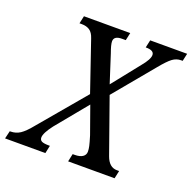

<svg xmlns="http://www.w3.org/2000/svg" viewBox="-170 -841 968 967"><g transform="rotate(20 314.0 -357.0)"><path d="M672 -714 663 -673H655Q630 -673 609 -657.5Q588 -642 552 -598L376 -386L479 -95Q498 -42 540 -42H552L543 0H294L303 -42H314Q341 -42 356 -52Q371 -62 371 -80Q371 -93 367.5 -109Q364 -125 353 -161L301 -307L163 -139Q126 -91 126 -67Q126 -53 137.5 -47.5Q149 -42 177 -42H181L172 0H-44L-34 -42H-30Q-2 -42 21 -57Q44 -72 78 -114L282 -356L191 -622Q182 -650 165 -661.5Q148 -673 122 -673H110L119 -714H367L358 -673H338Q295 -673 295 -644Q295 -626 310 -585L358 -436L475 -583Q510 -625 510 -648Q510 -673 467 -673H465L474 -714Z"/></g></svg>

Font: Noto Serif Narrow
Style: Italic
Weight: 400
Width: 4
Italic angle: -12°
Designer: Monotype Design Team
Foundry: Monotype Imaging Inc.
Version: Version 1.001